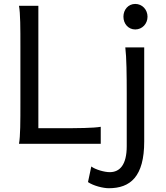

<svg xmlns="http://www.w3.org/2000/svg" viewBox="-20 -743 858 992"><path d="M178.2 -80.6V-712.9H78.1C85.4 -673.8 85.4 -596.7 85.4 -500.5V-212.4C85.4 -116.2 85.4 -39.1 78.1 0H500.5V-87.9C461.4 -81.1 383.8 -80.6 287.6 -80.6ZM725.1 -498H627.4C633.8 -446.8 634.8 -354 634.8 -258.8V12.2C634.8 108.4 599.1 146.5 546.9 146.5C519.5 146.5 473.1 133.3 451.7 117.2L434.6 197.8C463.9 217.8 514.6 229.5 542 229.5C653.3 229.5 725.1 169.9 725.1 -12.2ZM617.7 -656.7C617.7 -620.6 642.6 -590.8 678.7 -590.8C715.3 -590.8 742.2 -620.6 742.2 -656.7C742.2 -692.9 715.3 -722.7 678.7 -722.7C642.6 -722.7 617.7 -692.9 617.7 -656.7Z"/></svg>

Font: Andika
Style: Regular
Weight: 400
Designer: Victor Gaultney, Annie Olsen, Julie Remington, Don Collingsworth, Eric Hays
Foundry: SIL International
Version: Version 1.000